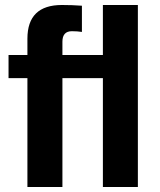

<svg xmlns="http://www.w3.org/2000/svg" viewBox="-20 -749 642 769"><path d="M532.2 -729V0H392.1V-436H230V0H89.8V-436H14.2V-528.8H89.8V-594.2Q89.8 -729 228 -729Q269.5 -729 308.1 -726.1V-621.1Q290 -624 268.1 -624Q230 -624 230 -582V-528.8H392.1V-729Z"/></svg>

Font: Miedinger*
Style: Bold
Weight: 700
Version: Version 001.000